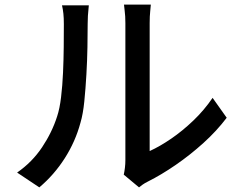

<svg xmlns="http://www.w3.org/2000/svg" viewBox="-20 -777 1040 830"><path d="M515 -22Q518 -35 520 -51.5Q522 -68 522 -85Q522 -96 522 -129.5Q522 -163 522 -211.5Q522 -260 522 -316.5Q522 -373 522 -430.5Q522 -488 522 -538Q522 -588 522 -625Q522 -662 522 -677Q522 -708 519 -730Q516 -752 516 -757H632Q632 -752 629.5 -730Q627 -708 627 -677Q627 -662 627 -627Q627 -592 627 -544.5Q627 -497 627 -443.5Q627 -390 627 -337.5Q627 -285 627 -240Q627 -195 627 -164Q627 -133 627 -124Q671 -144 720 -177.5Q769 -211 816 -256Q863 -301 899 -354L960 -268Q917 -211 859.5 -159Q802 -107 739.5 -64Q677 -21 619 8Q605 15 596 21.5Q587 28 581 33ZM54 -31Q119 -76 162 -140.5Q205 -205 227 -274Q238 -307 244 -357Q250 -407 252.5 -463.5Q255 -520 255.5 -575Q256 -630 256 -673Q256 -699 254 -718Q252 -737 248 -754H364Q364 -750 362.5 -737.5Q361 -725 360 -708.5Q359 -692 359 -674Q359 -631 358 -573.5Q357 -516 353.5 -455Q350 -394 344.5 -339Q339 -284 328 -247Q306 -165 260 -93Q214 -21 150 33Z"/></svg>

Font: Noto Sans SC Medium
Style: Regular
Weight: 500
Designer: Ryoko NISHIZUKA  (kana, bopomofo & ideographs); Paul D. Hunt (Latin, Greek & Cyrillic); Sandoll Communications , Soo-you
Foundry: Adobe
Version: Version 2.004-H2;hotconv 1.0.118;makeotfexe 2.5.65603